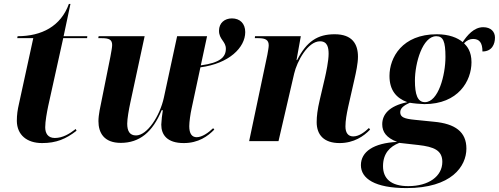

<svg xmlns="http://www.w3.org/2000/svg" viewBox="-20 -721 2549 981"><path d="M195 10C268 10 317 -11 371 -53L367 -62C334 -36 299 -16 260 -16C224 -16 211 -41 211 -71C211 -101 220 -149 226 -178L303 -526H425L426 -536H305L340 -701H332C291 -587 193 -536 70 -536L68 -526H150L77 -191C70 -161 66 -135 66 -103C67 -31 118 10 195 10Z M919 10C994 10 1042 -25 1075 -59L1069 -66C1044 -42 1012 -20 985 -20C960 -20 947 -39 947 -76C947 -99 953 -140 959 -167L1004 -377C1150 -396 1233 -478 1233 -557C1233 -601 1206 -627 1165 -627C1128 -627 1099 -604 1099 -564C1099 -519 1134 -510 1134 -472C1134 -429 1104 -400 1006 -387L1038 -536H885L817 -221C797 -130 733 -29 675 -29C643 -29 630 -51 630 -89C630 -114 638 -160 646 -197L719 -536H484L482 -526H500C538 -526 553 -518 553 -491C553 -480 549 -458 544 -431L500 -212C493 -178 483 -135 483 -102C483 -43 511 9 597 9C693 9 760 -46 806 -158H812C809 -143 804 -97 804 -84C804 -33 833 10 919 10Z M1715 10C1788 10 1839 -25 1871 -59L1865 -67C1846 -49 1816 -24 1785 -24C1759 -24 1745 -42 1745 -75C1745 -105 1751 -138 1759 -175L1791 -316C1799 -351 1809 -397 1809 -431C1809 -496 1780 -546 1690 -546C1603 -546 1547 -510 1498 -414H1495L1517 -536H1283L1282 -526H1300C1338 -526 1353 -516 1353 -489C1353 -479 1349 -458 1346 -441L1253 0H1403L1483 -345C1497 -406 1552 -510 1615 -510C1653 -510 1659 -478 1659 -446C1659 -410 1646 -349 1640 -323L1614 -212C1602 -161 1598 -127 1598 -97C1598 -31 1636 10 1715 10Z M2057 240C2287 240 2363 129 2363 38C2363 -47 2306 -89 2197 -99L2098 -109C2047 -114 2025 -122 2025 -147C2025 -167 2040 -181 2074 -196C2089 -193 2132 -189 2148 -189C2322 -189 2389 -308 2389 -403C2389 -458 2367 -484 2351 -500C2365 -515 2381 -522 2397 -522C2430 -522 2445 -502 2445 -458C2494 -458 2509 -496 2509 -529C2509 -558 2489 -582 2449 -582C2401 -582 2367 -540 2344 -506C2318 -528 2274 -546 2212 -546C2035 -546 1970 -427 1970 -333C1970 -261 2004 -220 2061 -199C1965 -179 1933 -134 1933 -86C1933 -47 1954 -17 2009 4C1889 10 1824 54 1824 123C1824 191 1895 240 2057 240ZM2151 -199C2113 -199 2100 -239 2100 -309C2100 -399 2139 -536 2209 -536C2244 -536 2256 -510 2256 -430C2256 -338 2220 -199 2151 -199ZM2066 230C1977 230 1937 191 1937 128C1937 64 1971 28 2020 9L2118 20C2197 29 2240 47 2240 106C2240 180 2170 230 2066 230Z"/></svg>

Font: Noto Serif Display
Style: Bold Italic
Weight: 700
Italic angle: -12°
Designer: Monotype Design Team
Foundry: Monotype Imaging Inc.
Version: Version 2.009